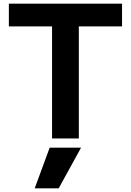

<svg xmlns="http://www.w3.org/2000/svg" viewBox="-20 -750 709 1040"><path d="M298 270H168L249 50H419ZM262 0V-607H28V-730H641V-607H407V0Z"/></svg>

Font: M PLUS 1
Style: Bold
Weight: 700
Designer: Coji Morishita
Foundry: UNDERFOREST DESIGN
Version: Version 1.001